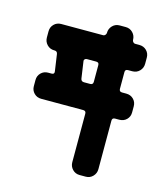

<svg xmlns="http://www.w3.org/2000/svg" viewBox="-103 -757 732 838"><g transform="rotate(15 263.0 -338.0)"><path d="M485 -323Q485 -304 472 -291Q459 -278 439 -278H420Q407 -278 407 -265V-46Q407 -27 394 -13.5Q381 0 362 0H334Q315 0 302 -13.5Q289 -27 289 -46V-265Q289 -278 276 -278H86Q67 -278 54 -291Q41 -304 41 -323V-351Q41 -370 54 -383Q67 -396 86 -396H102Q115 -396 113 -409L102 -485Q100 -497 88 -497H86Q67 -497 54 -510.5Q41 -524 41 -543V-571Q41 -590 54 -603Q67 -616 86 -616H276Q281 -616 285 -620.5Q289 -625 289 -630Q289 -649 302 -662.5Q315 -676 334 -676H362Q381 -676 394 -662.5Q407 -649 407 -630Q407 -625 411 -620.5Q415 -616 420 -616H439Q459 -616 472 -603Q485 -590 485 -571V-543Q485 -524 472 -510.5Q459 -497 439 -497H420Q407 -497 407 -485V-409Q407 -396 420 -396H439Q459 -396 472 -383Q485 -370 485 -351ZM289 -409V-485Q289 -497 276 -497H234Q229 -497 225 -493.5Q221 -490 222 -485L233 -409Q235 -396 248 -396H276Q289 -396 289 -409Z"/></g></svg>

Font: Monomaniac One
Style: Regular
Weight: 400
Version: Version 1.000; ttfautohint (v1.8.3)